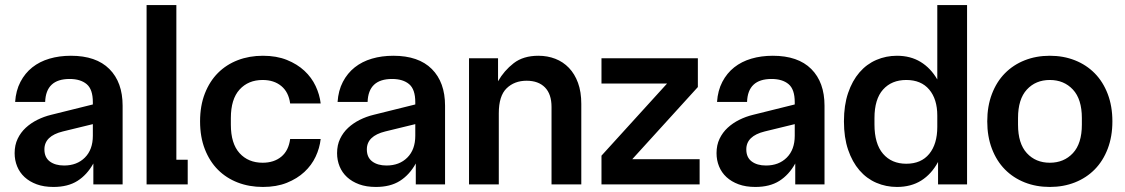

<svg xmlns="http://www.w3.org/2000/svg" viewBox="-20 -731 4460 761"><path d="M192 10Q154 10 125.5 -0.5Q97 -11 77.5 -29Q58 -47 48 -71.5Q38 -96 38 -124Q38 -156 50 -181Q62 -206 82 -224.5Q102 -243 128 -256Q154 -269 183 -276L348 -317V-326Q348 -377 323.5 -397.5Q299 -418 256 -418Q162 -418 159 -327H40Q43 -372 61 -406.5Q79 -441 108 -464Q137 -487 176 -498.5Q215 -510 261 -510Q361 -510 413.5 -457.5Q466 -405 466 -312V0H350V-83Q325 -38 287 -14Q249 10 192 10ZM156 -139Q156 -107 177.5 -91Q199 -75 234 -75Q285 -75 316.5 -106.5Q348 -138 348 -193V-239L229 -210Q156 -192 156 -139Z M561 -711H679V-98H724V0H561Z M1022 10Q968 10 922.5 -7.5Q877 -25 844 -58Q811 -91 792 -139.5Q773 -188 773 -250Q773 -312 792 -360.5Q811 -409 844 -442Q877 -475 922.5 -492.5Q968 -510 1022 -510Q1076 -510 1117 -493.5Q1158 -477 1186.5 -450.5Q1215 -424 1231 -390Q1247 -356 1251 -321H1130Q1124 -366 1095 -390Q1066 -414 1021 -414Q964 -414 929.5 -376Q895 -338 895 -263V-237Q895 -162 929.5 -124Q964 -86 1021 -86Q1066 -86 1095 -110Q1124 -134 1130 -180H1251Q1247 -144 1231 -110Q1215 -76 1186.5 -49.5Q1158 -23 1117 -6.5Q1076 10 1022 10Z M1470 10Q1432 10 1403.5 -0.5Q1375 -11 1355.5 -29Q1336 -47 1326 -71.5Q1316 -96 1316 -124Q1316 -156 1328 -181Q1340 -206 1360 -224.5Q1380 -243 1406 -256Q1432 -269 1461 -276L1626 -317V-326Q1626 -377 1601.5 -397.5Q1577 -418 1534 -418Q1440 -418 1437 -327H1318Q1321 -372 1339 -406.5Q1357 -441 1386 -464Q1415 -487 1454 -498.5Q1493 -510 1539 -510Q1639 -510 1691.5 -457.5Q1744 -405 1744 -312V0H1628V-83Q1603 -38 1565 -14Q1527 10 1470 10ZM1434 -139Q1434 -107 1455.5 -91Q1477 -75 1512 -75Q1563 -75 1594.5 -106.5Q1626 -138 1626 -193V-239L1507 -210Q1434 -192 1434 -139Z M1839 -500H1954V-409Q1978 -451 2016 -480.5Q2054 -510 2114 -510Q2150 -510 2181 -498Q2212 -486 2235 -462Q2258 -438 2271 -402.5Q2284 -367 2284 -319V0H2166V-307Q2166 -358 2140 -384.5Q2114 -411 2067 -411Q2019 -411 1988 -381Q1957 -351 1957 -282V0H1839Z M2624 -400H2364V-500H2746V-386L2486 -100H2753V0H2364V-114Z M2974 10Q2936 10 2907.5 -0.5Q2879 -11 2859.5 -29Q2840 -47 2830 -71.5Q2820 -96 2820 -124Q2820 -156 2832 -181Q2844 -206 2864 -224.5Q2884 -243 2910 -256Q2936 -269 2965 -276L3130 -317V-326Q3130 -377 3105.5 -397.5Q3081 -418 3038 -418Q2944 -418 2941 -327H2822Q2825 -372 2843 -406.5Q2861 -441 2890 -464Q2919 -487 2958 -498.5Q2997 -510 3043 -510Q3143 -510 3195.5 -457.5Q3248 -405 3248 -312V0H3132V-83Q3107 -38 3069 -14Q3031 10 2974 10ZM2938 -139Q2938 -107 2959.5 -91Q2981 -75 3016 -75Q3067 -75 3098.5 -106.5Q3130 -138 3130 -193V-239L3011 -210Q2938 -192 2938 -139Z M3535 10Q3492 10 3453.5 -6.5Q3415 -23 3386.5 -56Q3358 -89 3341.5 -137.5Q3325 -186 3325 -250Q3325 -314 3341.5 -362.5Q3358 -411 3386.5 -444Q3415 -477 3453.5 -493.5Q3492 -510 3535 -510Q3589 -510 3629 -485.5Q3669 -461 3695 -416V-711H3813V0H3698V-89Q3672 -41 3631.5 -15.5Q3591 10 3535 10ZM3446 -238Q3446 -161 3480 -121.5Q3514 -82 3572 -82Q3631 -82 3663 -121Q3695 -160 3695 -228V-273Q3695 -338 3663 -376Q3631 -414 3572 -414Q3514 -414 3480 -376Q3446 -338 3446 -263Z M4141 10Q4087 10 4041.5 -8Q3996 -26 3963 -59.5Q3930 -93 3911.5 -141.5Q3893 -190 3893 -250Q3893 -310 3911.5 -358.5Q3930 -407 3963 -440.5Q3996 -474 4041.5 -492Q4087 -510 4141 -510Q4195 -510 4240.5 -492Q4286 -474 4319 -440.5Q4352 -407 4370.5 -358.5Q4389 -310 4389 -250Q4389 -190 4370.5 -141.5Q4352 -93 4319 -59.5Q4286 -26 4240.5 -8Q4195 10 4141 10ZM4015 -237Q4015 -162 4050 -124Q4085 -86 4141 -86Q4197 -86 4232.5 -124Q4268 -162 4268 -237V-263Q4268 -338 4232.5 -376Q4197 -414 4141 -414Q4085 -414 4050 -376Q4015 -338 4015 -263Z"/></svg>

Font: CyStack Display SemiBold
Style: Regular
Weight: 600
Designer: Weizhong Zhang
Foundry: 本地遙控
Version: Version 1.000;Glyphs 3.1.2 (3151)